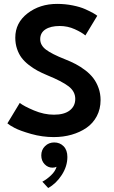

<svg xmlns="http://www.w3.org/2000/svg" viewBox="-20 -692 587 986"><path d="M273.5 -672Q315 -672 353.5 -664.2Q392 -656.5 418 -644.8Q444 -633 458.5 -624.8Q473 -616.5 479.5 -611L418.5 -510Q399.5 -526 363.5 -542.2Q327.5 -558.5 286.5 -558.5Q240 -558.5 213.2 -541Q186.5 -523.5 186.5 -491Q186.5 -459.5 216.2 -437Q246 -414.5 313 -388Q343.5 -376 368.8 -362.8Q394 -349.5 418.5 -330.8Q443 -312 459.5 -290.2Q476 -268.5 486.2 -239.8Q496.5 -211 496.5 -178Q496.5 -132 477 -95.2Q457.5 -58.5 424 -35.5Q390.5 -12.5 347.5 -0.2Q304.5 12 256 12Q197 12 139.8 -4.2Q82.5 -20.5 54.8 -35.2Q27 -50 18 -58.5L81.5 -163.5Q102 -147 154 -125Q206 -103 257 -103Q310 -103 338.2 -125Q366.5 -147 366.5 -184Q366.5 -222.5 332 -248.8Q297.5 -275 224 -305Q195 -317 172.8 -329Q150.5 -341 128 -358.5Q105.5 -376 91 -395.2Q76.5 -414.5 67.5 -441Q58.5 -467.5 58.5 -498.5Q58.5 -575 121.5 -623.5Q184.5 -672 273.5 -672ZM258.5 39.5Q287.5 39.5 306.8 59.2Q326 79 326 114Q326 162 297.2 206.5Q268.5 251 227.5 273.5L197.5 241Q220.5 229 242.2 208.2Q264 187.5 270.5 164.5Q261.5 169 249.5 169Q226 169 209 151.2Q192 133.5 192 106Q192 77.5 211.2 58.5Q230.5 39.5 258.5 39.5Z"/></svg>

Font: League Spartan SemiBold
Style: Regular
Weight: 600
Foundry: The League of Moveable Type
Version: Version 2.002